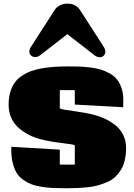

<svg xmlns="http://www.w3.org/2000/svg" viewBox="-20 -1009 730 1044"><path d="M26.9 0ZM148.4 -754.4 276.9 -954.1Q287.6 -971.2 306.6 -980.2Q325.7 -989.3 346.7 -989.3Q392.6 -989.3 415.5 -954.1L543.9 -754.4Q552.7 -740.2 552.7 -728.5Q552.7 -715.3 543.9 -706.5Q535.2 -697.8 522 -697.8Q507.8 -697.8 494.1 -708.5L346.2 -823.2L198.2 -708.5Q185.5 -698.7 171.9 -698.7Q158.2 -698.7 148.9 -707.3Q139.6 -715.8 139.6 -729Q139.6 -740.2 148.4 -754.4ZM386.7 -217.8H387.2Q383.3 -222.2 365.7 -224.6Q356.4 -226.1 333.3 -229Q310.1 -231.9 297.1 -233.6Q284.2 -235.4 264.9 -238.5Q245.6 -241.7 229.5 -245.1Q213.4 -248.5 198.7 -252.4Q162.6 -262.2 133.1 -277.8Q103.5 -293.5 78.9 -315.9Q54.2 -338.4 40.5 -369.9Q26.9 -401.4 26.9 -439.5Q26.9 -477.1 35.6 -507.3Q44.4 -537.6 59.6 -559.1Q74.7 -580.6 98.4 -596.4Q122.1 -612.3 148.4 -622.1Q174.8 -631.8 209.5 -637.7Q244.1 -643.6 277.8 -645.8Q311.5 -647.9 353.5 -647.9Q387.7 -647.9 412.4 -647Q437 -646 470.2 -642.1Q503.4 -638.2 526.9 -631.1Q550.3 -624 575.2 -610.4Q600.1 -596.7 615.2 -578.1Q630.4 -559.6 640.4 -531Q650.4 -502.4 650.4 -466.8Q650.4 -433.1 649.9 -425.8L386.7 -440.4V-519H305.2V-420.4Q309.6 -416 327.1 -413.1Q340.3 -411.1 378.9 -405.5Q417.5 -399.9 444.3 -395Q471.2 -390.1 494.1 -383.8Q529.3 -374 558.3 -359.6Q587.4 -345.2 612.3 -324Q637.2 -302.7 651.4 -272.2Q665.5 -241.7 665.5 -205.1Q665.5 -168 658.4 -137.7Q651.4 -107.4 637.5 -85.4Q623.5 -63.5 606.2 -46.9Q588.9 -30.3 564 -19.5Q539.1 -8.8 515.1 -1.7Q491.2 5.4 459.5 8.8Q427.7 12.2 400.9 13.4Q374 14.6 339.4 14.6Q298.3 14.6 268.6 13.2Q238.8 11.7 205.6 6.6Q172.4 1.5 149.7 -7.6Q127 -16.6 105 -32.2Q83 -47.9 70.1 -69.6Q57.1 -91.3 49.3 -122.6Q41.5 -153.8 41.5 -193.8Q41.5 -205.1 42 -210.9L305.2 -195.3V-113.8H386.7Z"/></svg>

Font: Coda ExtraBold
Style: Regular
Weight: 800
Version: Version 2.001; ttfautohint (v0.8) -r 50 -G 200 -x